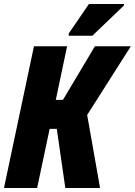

<svg xmlns="http://www.w3.org/2000/svg" viewBox="-25 -947 679 967"><path d="M321 -778V-767H440L599 -919L600 -927H423ZM-5 0H162L225 -298H261L304 0H479L414 -368L634 -714H453L292 -444H256L313 -714H146Z"/></svg>

Font: Noto Sans ExtraCondensed Black
Style: Italic
Weight: 900
Width: 2
Italic angle: -12°
Designer: Monotype Design Team
Foundry: Monotype Imaging Inc.
Version: Version 2.013